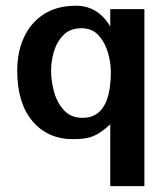

<svg xmlns="http://www.w3.org/2000/svg" viewBox="-20 -466 573 659"><path d="M358.4 172.9V-39.1Q326.2 -9.8 300.8 1Q275.4 11.7 231.4 11.7Q143.6 11.7 91.3 -50.3Q39.1 -112.3 39.1 -223.6Q39.1 -288.1 62.5 -338.4Q85.9 -388.7 130.9 -417.5Q175.8 -446.3 240.2 -446.3Q316.4 -446.3 358.4 -375V-434.6H475.6V172.9ZM263.7 -61.5Q360.4 -61.5 360.4 -219.7Q360.4 -252 350.1 -286.6Q339.8 -321.3 317.9 -345.2Q295.9 -369.1 258.8 -369.1Q220.7 -369.1 197.8 -345.7Q174.8 -322.3 165 -288.6Q155.3 -254.9 155.3 -223.6Q155.3 -188.5 165.5 -150.9Q175.8 -113.3 199.7 -87.4Q223.6 -61.5 263.7 -61.5Z"/></svg>

Font: Padauk Book
Style: Bold
Weight: 700
Designer: Debbi Hosken, Becca Hirsbrunner Spalinger
Foundry: SIL International
Version: Version 5.000